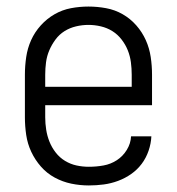

<svg xmlns="http://www.w3.org/2000/svg" viewBox="-20 -558 540 586"><path d="M251 8Q274 8 296.5 5Q319 2 340.5 -6Q362 -14 380.5 -27Q399 -40 412.5 -58Q426 -76 433.5 -98Q441 -120 442 -142H380Q379 -120 367 -100.5Q355 -81 336.5 -69Q318 -57 296 -53Q274 -49 251 -49Q232 -49 213.5 -53Q195 -57 178.5 -67Q162 -77 150 -92.5Q138 -108 131 -125.5Q124 -143 121 -162Q118 -181 118 -200V-237H444V-330Q444 -357 440 -384Q436 -411 425 -435.5Q414 -460 396 -480.5Q378 -501 354.5 -514.5Q331 -528 304 -533Q277 -538 250 -538Q223 -538 196.5 -533Q170 -528 146.5 -514.5Q123 -501 104.5 -480.5Q86 -460 75 -435.5Q64 -411 60 -384Q56 -357 56 -330V-200Q56 -173 60 -146Q64 -119 75.5 -94.5Q87 -70 105 -49.5Q123 -29 147 -16Q171 -3 197.5 2.5Q224 8 251 8ZM118 -293V-330Q118 -349 120.5 -368Q123 -387 130.5 -404.5Q138 -422 149.5 -437.5Q161 -453 177 -463Q193 -473 212 -477.5Q231 -482 250 -482Q269 -482 288 -477.5Q307 -473 323 -463Q339 -453 351 -437.5Q363 -422 370 -404.5Q377 -387 379.5 -368Q382 -349 382 -330V-293Z"/></svg>

Font: Iosevka SS09 Light
Style: Regular
Weight: 300
Monospace: yes
Designer: Belleve Invis
Foundry: Belleve Invis
Version: Version 5.2.1; ttfautohint (v1.8.3)